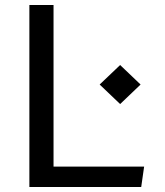

<svg xmlns="http://www.w3.org/2000/svg" viewBox="-20 -750 660 770"><path d="M97.8 -730H194.7V0H97.8ZM152.8 -81.8H558L546.3 0H152.8ZM379.7 -411 461.8 -489.2 543.8 -411 461.8 -332.7Z"/></svg>

Font: Monaspace Krypton Var ExLight
Style: Regular
Weight: 200
Designer: Riley Cran and the Lettermatic Team
Version: Version 1.200 (Monaspace Krypton Var)